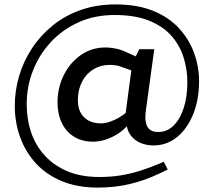

<svg xmlns="http://www.w3.org/2000/svg" viewBox="-20 -707 972 870"><path d="M423 143Q330 143 259.5 113.5Q189 84 142 32.5Q95 -19 71 -86Q47 -153 47 -227Q47 -297 67 -364Q87 -431 125.5 -489Q164 -547 219.5 -592Q275 -637 346.5 -662Q418 -687 504 -687Q602 -687 673.5 -658Q745 -629 791 -579Q837 -529 859.5 -467Q882 -405 882 -338Q882 -256 855.5 -190Q829 -124 782.5 -86Q736 -48 675 -48Q644 -48 616.5 -59.5Q589 -71 572 -94Q555 -117 552 -152L546 -169L575 -388L536 -402Q522 -408 507 -410.5Q492 -413 477 -413Q437 -413 405 -394Q373 -375 354 -341Q335 -307 333 -261Q331 -206 359.5 -177Q388 -148 438 -148Q456 -148 477 -155Q498 -162 518 -173.5Q538 -185 553 -198L562 -143Q540 -117 512 -99.5Q484 -82 455.5 -73.5Q427 -65 401 -65Q360 -65 329 -80Q298 -95 277.5 -121.5Q257 -148 248 -183Q239 -218 241 -258Q244 -319 272 -372.5Q300 -426 348.5 -459Q397 -492 459 -492Q479 -492 504 -487Q529 -482 554 -470L605 -447L581 -423L611 -484H679L641 -206Q636 -168 642 -147Q648 -126 662 -117.5Q676 -109 696 -109Q735 -108 765 -136.5Q795 -165 812 -216.5Q829 -268 829 -334Q829 -393 811.5 -448Q794 -503 755.5 -546Q717 -589 654 -614Q591 -639 499 -639Q409 -639 336 -606Q263 -573 210.5 -516.5Q158 -460 129.5 -387.5Q101 -315 101 -235Q101 -167 121 -107.5Q141 -48 182.5 -2.5Q224 43 285.5 69Q347 95 430 95Q478 95 522 88.5Q566 82 614 67Q662 52 722 26L740 61L705 78Q636 111 568 127Q500 143 423 143Z"/></svg>

Font: REM
Style: Regular
Weight: 400
Designer: Octavio Pardo
Foundry: Ashler Design
Version: Version 1.005;gftools[0.9.28]